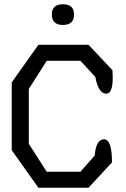

<svg xmlns="http://www.w3.org/2000/svg" viewBox="-20 -870 590 900"><path d="M505 -109 395 10H160L35 -166V-484L160 -660H395L507 -541Q515 -431 478 -431Q441 -431 427 -509L357 -585H199L115 -453V-196L199 -65H357L424 -141Q430 -217 468 -217Q505 -217 505 -109ZM327 -802Q327 -753 275 -753Q223 -753 223 -802Q223 -850 275 -850Q327 -850 327 -802Z"/></svg>

Font: Syne Mono
Style: Regular
Weight: 400
Monospace: yes
Designer: Lucas Descroix
Foundry: Bonjour Monde
Version: Version 2.000; ttfautohint (v1.8.3)